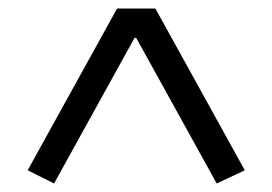

<svg xmlns="http://www.w3.org/2000/svg" viewBox="-20 -718 640 451"><path d="M555 -318 345 -698H255L45 -318L107 -287L296 -629H300L489 -287Z"/></svg>

Font: IBM Mono
Style: Regular
Weight: 400
Monospace: yes
Designer: Mike Abbink, Paul van der Laan, Pieter van Rosmalen
Foundry: Bold Monday
Version: Version 2.3